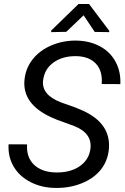

<svg xmlns="http://www.w3.org/2000/svg" viewBox="-20 -922 621 952"><path d="M19 0ZM428.2 -183.1Q439 -261.2 347.2 -297.4L262.7 -328.1L234.4 -340.3Q91.8 -405.3 101.1 -522.9Q106 -582 141.6 -627.4Q177.2 -672.9 236.1 -697.5Q294.9 -722.2 361.3 -720.7Q425.8 -719.2 476.3 -691.9Q526.9 -664.6 553.2 -615.5Q579.6 -566.4 576.7 -504.9L484.4 -505.4Q489.3 -570.8 455.1 -606.7Q420.9 -642.6 357.4 -643.6Q290.5 -644.5 245.6 -612.3Q200.7 -580.1 193.8 -524.4Q184.1 -451.7 283.2 -414.1L356 -388.2L392.6 -372.6Q530.3 -309.1 520 -184.1Q514.6 -124 479.5 -80.3Q444.3 -36.6 384 -12.7Q323.7 11.2 254.4 9.8Q187.5 9.3 132.1 -18.8Q76.7 -46.9 47.9 -95.7Q19 -144.5 22.5 -206.5L114.3 -206.1Q109.9 -142.6 148.7 -105.2Q187.5 -67.9 258.3 -66.9Q329.1 -65.9 375 -97.7Q420.9 -129.4 428.2 -183.1ZM521.5 -769.5V-762.7L449.7 -763.7L394.5 -846.2L308.6 -764.2L233.9 -762.7V-770.5L369.6 -902.3H421.4Z"/></svg>

Font: Roboto
Style: Italic
Weight: 400
Italic angle: -12°
Designer: Google
Version: Version 2.134; 2016; ttfautohint (v1.6)